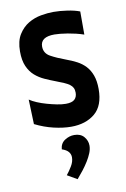

<svg xmlns="http://www.w3.org/2000/svg" viewBox="-86 -564 569 866"><g transform="rotate(-10 198.0 -131.0)"><path d="M205 -94Q233 -94 245 -105Q257 -116 257 -136Q257 -149 252.5 -158Q248 -167 238.5 -174Q229 -181 214 -187.5Q199 -194 178 -202Q154 -211 129.5 -222Q105 -233 85.5 -250Q66 -267 54 -294Q42 -321 42 -362Q42 -410 60.5 -439.5Q79 -469 106 -485Q133 -501 164 -506.5Q195 -512 221 -512Q250 -512 284 -507Q318 -502 341 -493V-387Q324 -393 305 -397.5Q286 -402 268 -405Q250 -408 234 -409.5Q218 -411 208 -411Q144 -411 144 -367Q144 -336 172 -320.5Q200 -305 241 -290Q266 -281 288 -269.5Q310 -258 326.5 -240.5Q343 -223 352.5 -197Q362 -171 362 -134Q362 -58 320 -23Q278 12 211 12Q175 12 132 2Q89 -8 47 -29L43 -142Q56 -133 76 -124.5Q96 -116 119 -109.5Q142 -103 164.5 -98.5Q187 -94 205 -94ZM151 105Q153 78 173.5 64.5Q194 51 217 51Q246 51 261.5 69Q277 87 277 110Q277 126 270 143.5Q263 161 251.5 179.5Q240 198 226 216Q212 234 198 250L153 224Q166 208 178 188Q190 168 190 148Q190 134 181 123Q172 112 151 105Z"/></g></svg>

Font: Cantora One
Style: Regular
Weight: 400
Designer: Pablo Impallari, Rodrigo Fuenzalida
Foundry: Pablo Impallari
Version: Version 1.002; ttfautohint (v0.8) -G 200 -r 50